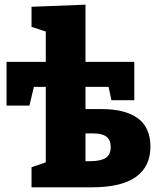

<svg xmlns="http://www.w3.org/2000/svg" viewBox="-20 -802 675 822"><path d="M115 0V-86L176 -107V-430H125L106 -350H8V-537H176V-667L115 -687V-773L346 -782V-537H555V-373H457L445 -430H346V-335H416Q515 -335 569.5 -296Q624 -257 624 -173Q624 -90 562.5 -45Q501 0 371 0ZM377 -231H346V-112H367Q411 -112 432.5 -126Q454 -140 454 -172Q454 -203 435.5 -217Q417 -231 377 -231Z"/></svg>

Font: Bitter ExtraBold
Style: Regular
Weight: 800
Designer: Sol Matas, and Bitter project Authors
Foundry: Sol Matas
Version: Version 2.001